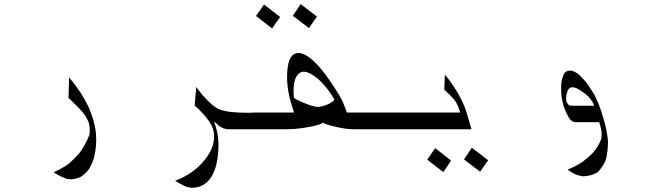

<svg xmlns="http://www.w3.org/2000/svg" viewBox="-20 -642 3150 932"><path d="M321.3 228.5Q312.5 227.5 302.7 225.6Q291 221.7 280.3 216.8Q268.6 210.9 257.8 205.1Q249 199.2 240.2 194.3Q280.3 176.8 314.5 152.3Q340.8 128.9 364.3 102.5Q395.5 61.5 414.1 11.7Q418 -14.6 412.1 -42Q411.1 -45.9 410.2 -48.8Q404.3 -62.5 396.5 -76.2Q382.8 -96.7 365.2 -115.2Q348.6 -132.8 331.1 -149.4Q321.3 -158.2 312.5 -167L315.4 -265.6L318.4 -262.7Q335 -243.2 349.6 -222.7Q364.3 -203.1 377.9 -181.6Q395.5 -152.3 410.2 -122.1Q422.9 -91.8 432.6 -61.5Q441.4 -30.3 445.3 0Q448.2 32.2 446.3 63.5Q443.4 95.7 435.5 127Q426.8 154.3 412.1 178.7Q395.5 200.2 373 215.8Q351.6 226.6 325.2 228.5Q323.2 228.5 321.3 228.5Z M1236.3 -14.6H1088.9Q1073.2 -14.6 1057.6 -22.5Q1045.9 -28.3 1043.9 -30.3L1019.5 -52.7L1028.3 -23.4Q1045.9 34.2 1038.1 106.4Q1031.2 180.7 1002.9 220.7Q969.7 269.5 911.1 269.5Q893.6 269.5 869.6 257.8Q845.7 246.1 830.1 235.4Q917 203.1 970.7 137.7Q1036.1 59.6 1013.7 -17.6Q1002.9 -50.8 958 -97.7Q946.3 -111.3 924.8 -129.9L932.6 -219.7Q957 -186.5 971.7 -170.9Q1015.6 -122.1 1046.9 -110.4Q1088.9 -94.7 1178.7 -94.7Q1194.3 -94.7 1212.9 -94.7Z M1392.6 -142.6Q1368.2 -226.6 1375 -300.8Q1381.8 -384.8 1428.7 -384.8Q1459 -384.8 1500 -347.7Q1541 -310.5 1584 -246.1Q1636.7 -168.9 1647.5 -138.7L1664.1 -95.7H1844.7L1868.2 -14.6H1698.2Q1668 -14.6 1627.4 -22.5Q1586.9 -30.3 1558.6 -41L1546.9 -45.9L1538.1 -41Q1519.5 -32.2 1466.8 -23.4Q1414.1 -14.6 1372.1 -14.6H1230.5L1207 -95.7H1407.2ZM1524.4 -123Q1560.5 -126 1594.7 -148.4L1603.5 -158.2Q1570.3 -216.8 1525.4 -257.8Q1492.2 -284.2 1471.7 -291Q1461.9 -293.9 1453.1 -293.9Q1444.3 -293.9 1436.5 -289.1Q1421.9 -280.3 1414.1 -260.7Q1401.4 -227.5 1406.2 -168L1418 -159.2Q1494.1 -123 1524.4 -123ZM1339.8 -559.6 1300.8 -503.9 1222.7 -564.5 1261.7 -620.1ZM1518.6 -561.5 1479.5 -505.9 1401.4 -565.4 1439.5 -622.1Z M2169.9 137.7 2131.8 193.4 2053.7 132.8 2092.8 77.1ZM2349.6 135.7 2310.5 191.4 2232.4 131.8 2270.5 75.2ZM2245.1 -94.7 2268.6 -14.6H1854.5L1831.1 -95.7H2213.9L2209 -110.4Q2198.2 -147.5 2170.9 -173.8L2136.7 -207L2139.6 -280.3Q2161.1 -254.9 2184.6 -218.8Q2227.5 -154.3 2245.1 -94.7Z M2888.7 -48.8H2778.3Q2773.4 -48.8 2768.6 -49.8Q2763.7 -50.8 2758.8 -52.7Q2750 -58.6 2743.2 -67.4Q2735.4 -81.1 2728.5 -95.2Q2721.7 -109.4 2716.8 -124Q2709 -151.4 2705.1 -177.7Q2703.1 -205.1 2704.1 -231.4Q2706.1 -258.8 2716.8 -282.2Q2721.7 -290 2728.5 -294.9Q2737.3 -298.8 2747.1 -299.8Q2756.8 -298.8 2766.6 -294.9Q2776.4 -290 2785.2 -284.2Q2809.6 -262.7 2830.1 -236.3Q2849.6 -208 2867.2 -178.7Q2885.7 -140.6 2898.4 -102.5L2913.1 -53.7Q2927.7 -2.9 2931.6 46.9Q2930.7 92.8 2920.9 133.8Q2906.2 168 2880.9 194.3Q2849.6 212.9 2809.6 213.9Q2793 210.9 2777.3 206.1Q2755.9 196.3 2735.4 181.6Q2770.5 167 2801.8 147.5Q2832 126 2857.4 100.6Q2883.8 70.3 2898.4 33.2Q2901.4 17.6 2900.4 2Q2898.4 -15.6 2893.6 -32.2ZM2728.5 -175.8Q2727.5 -166 2728.5 -155.3Q2729.5 -150.4 2731.4 -145.5Q2734.4 -139.6 2738.3 -134.8Q2741.2 -131.8 2745.1 -129.9Q2749 -128.9 2752.9 -128.9H2864.3Q2860.4 -139.6 2854.5 -149.4Q2846.7 -162.1 2836.9 -172.9Q2823.2 -185.5 2807.6 -196.3Q2793.9 -206.1 2778.3 -213.9Q2768.6 -217.8 2757.8 -218.8Q2750 -217.8 2744.1 -213.9Q2738.3 -208 2735.4 -201.2Q2730.5 -189.5 2728.5 -175.8Z"/></svg>

Font: Thabit-Oblique
Style: Oblique
Weight: 500
Designer: Regenerated by Nadim Shaikli
Foundry: MAK Alagha
Version: 0.01